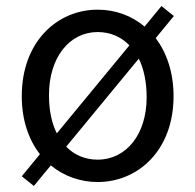

<svg xmlns="http://www.w3.org/2000/svg" viewBox="-20 -589 646 635"><path d="M92 26 148 -42C192 -6 246 13 303 13C436 13 554 -91 554 -271C554 -350 531 -415 495 -463L555 -536L514 -569L458 -501C415 -538 360 -557 303 -557C170 -557 52 -452 52 -271C52 -191 75 -127 112 -79L52 -6ZM303 -61C262 -61 226 -76 199 -104L439 -395C456 -361 465 -317 465 -267C465 -144 397 -61 303 -61ZM168 -148C151 -181 142 -224 142 -275C142 -398 209 -483 303 -483C344 -483 380 -468 408 -439Z"/></svg>

Font: GenYoGothic2 TW R
Style: Regular
Weight: 400
Version: Version 2.100;PS 2.1;hotconv 16.6.51;makeotf.lib2.5.65220 DE